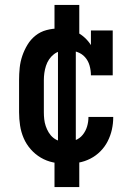

<svg xmlns="http://www.w3.org/2000/svg" viewBox="-20 -653 540 775"><path d="M247 8Q221 8 194.5 2.5Q168 -3 145 -16.5Q122 -30 104 -50.5Q86 -71 75.5 -95.5Q65 -120 61 -146.5Q57 -173 57 -200V-330Q57 -355 59.5 -379.5Q62 -404 70 -427.5Q78 -451 91 -472.5Q104 -494 123.5 -509.5Q143 -525 167.5 -531.5Q192 -538 216 -538Q236 -538 255 -534.5Q274 -531 291 -522.5Q308 -514 322.5 -500.5Q337 -487 347 -471V-530H435V-349H347Q347 -369 341.5 -388.5Q336 -408 323 -422.5Q310 -437 290.5 -443.5Q271 -450 252 -450Q237 -450 223 -446.5Q209 -443 197.5 -434Q186 -425 178 -413Q170 -401 165.5 -387Q161 -373 159 -358.5Q157 -344 157 -330V-200Q157 -186 158.5 -172Q160 -158 164.5 -144.5Q169 -131 176.5 -118.5Q184 -106 195 -97Q206 -88 219.5 -84Q233 -80 247 -80Q266 -80 284 -87Q302 -94 314 -109Q326 -124 331.5 -142.5Q337 -161 337 -180Q337 -180 337 -180.5Q337 -181 337 -181H437Q437 -181 437 -180.5Q437 -180 437 -179Q437 -154 431.5 -129.5Q426 -105 414.5 -82.5Q403 -60 385 -42Q367 -24 344.5 -12.5Q322 -1 297 3.5Q272 8 247 8ZM200 102V-44H214V-486H200V-633H300V-486H286V-44H300V102Z"/></svg>

Font: Iosevka Slab Semibold
Style: Regular
Weight: 600
Monospace: yes
Designer: Belleve Invis
Foundry: Belleve Invis
Version: Version 11.1.1; ttfautohint (v1.8.3)